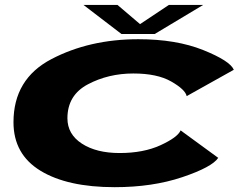

<svg xmlns="http://www.w3.org/2000/svg" viewBox="-20 -749 1004 776"><path d="M443.5 7.5Q252.5 7.5 143.5 -59Q34.5 -125.5 34.5 -255Q34.5 -430 188 -510.2Q341.5 -590.5 539 -590.5Q692 -590.5 801 -546.8Q910 -503 925 -467L734.5 -360.5Q729 -387 672.2 -419.5Q615.5 -452 519 -452Q418 -452 335.2 -408.2Q252.5 -364.5 252.5 -271Q252.5 -206.5 311 -168.5Q369.5 -130.5 463.5 -130.5Q560 -130.5 629 -162.2Q698 -194 710 -222L862 -111Q837 -73.5 716.8 -33Q596.5 7.5 443.5 7.5ZM471 -611.5 317.5 -729H455L546 -651.5L662.5 -729H801L605 -611.5Z"/></svg>

Font: Anybody UltraExpanded Regular
Style: Bold Italic
Weight: 700
Width: 9
Italic angle: -10°
Designer: Tyler Finck
Foundry: Etcetera Type Company
Version: Version 1.010; ttfautohint (v1.8.3) -l 8 -r 50 -G 200 -x 14 